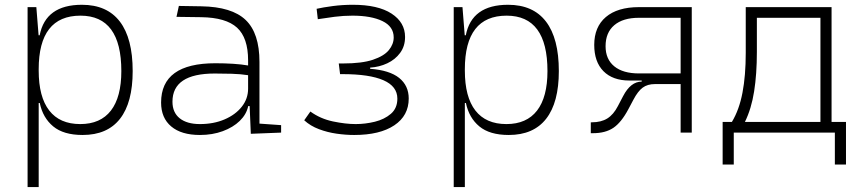

<svg xmlns="http://www.w3.org/2000/svg" viewBox="-20 -547 3556 792"><path d="M93.8 224.6V-517.6H129.9L139.2 -401.4H143.6Q168 -527.3 317.9 -527.3Q421.4 -527.3 474.4 -458Q527.3 -388.7 527.3 -253.9Q527.3 -124 475.1 -57.1Q422.9 9.8 320.8 9.8Q242.2 9.8 199.5 -25.6Q156.7 -61 144 -122.1H139.6V224.6ZM139.6 -255.9Q139.6 -147 183.1 -91.1Q226.6 -35.2 311 -35.2Q394.5 -35.2 437.5 -90.8Q480.5 -146.5 480.5 -253.9Q480.5 -482.4 312 -482.4Q139.6 -482.4 139.6 -261.2Z M1014.6 4.9 1009.8 -109.4H1003.9Q996.6 -75.2 969 -48.3Q941.4 -21.5 898.9 -5.9Q856.4 9.8 804.7 9.8Q728 9.8 686.3 -25.4Q644.5 -60.5 644.5 -124Q644.5 -286.1 868.2 -286.1Q906.2 -286.1 941.2 -283.9Q976.1 -281.7 1003.4 -276.9V-297.9Q1003.4 -391.1 957.8 -432.9Q912.1 -474.6 810.5 -476.1L708 -477.5L717.8 -522.5L810.5 -521Q936.5 -519 993.4 -464.6Q1050.3 -410.2 1050.3 -291.5V-37.1L1139.6 -30.8V0ZM1003.4 -236.8Q972.7 -241.7 935.8 -242.7Q898.9 -243.7 865.7 -243.7Q691.4 -243.7 691.4 -127.4Q691.4 -83 721.2 -59.1Q751 -35.2 804.7 -35.2Q861.3 -35.2 906.2 -54.4Q951.2 -73.7 977.3 -106.7Q1003.4 -139.6 1003.4 -181.2Z M1440.9 9.8Q1406.2 9.8 1368.4 4.4Q1330.6 -1 1295.7 -14.2Q1260.7 -27.3 1234.9 -50.8L1260.3 -86.9Q1301.3 -57.1 1353.3 -46.1Q1405.3 -35.2 1447.3 -35.2Q1486.8 -35.2 1526.4 -44.9Q1565.9 -54.7 1592.5 -77.6Q1619.1 -100.6 1619.1 -140.1Q1619.1 -190.9 1561.5 -216.1Q1503.9 -241.2 1393.6 -241.2H1382.8L1377.4 -285.2H1395Q1472.7 -285.2 1518.3 -300.5Q1564 -315.9 1584 -340.3Q1604 -364.7 1604 -392.6Q1604 -437.5 1557.6 -460Q1511.2 -482.4 1434.1 -482.4Q1397 -482.4 1360.6 -477.8Q1324.2 -473.1 1291 -467.8L1286.1 -510.7Q1312 -516.6 1352.5 -522Q1393.1 -527.3 1435.5 -527.3Q1539.1 -527.3 1595 -491Q1650.9 -454.6 1650.9 -394.5Q1650.9 -356.4 1630.6 -328.9Q1610.4 -301.3 1577.6 -285.9Q1544.9 -270.5 1506.8 -268.1V-263.2Q1586.9 -257.3 1626.5 -225.6Q1666 -193.8 1666 -140.6Q1666 -69.8 1606.4 -30Q1546.9 9.8 1440.9 9.8Z M1851.6 224.6V-517.6H1887.7L1897 -401.4H1901.4Q1925.8 -527.3 2075.7 -527.3Q2179.2 -527.3 2232.2 -458Q2285.2 -388.7 2285.2 -253.9Q2285.2 -124 2232.9 -57.1Q2180.7 9.8 2078.6 9.8Q2000 9.8 1957.3 -25.6Q1914.6 -61 1901.9 -122.1H1897.5V224.6ZM1897.5 -255.9Q1897.5 -147 1940.9 -91.1Q1984.4 -35.2 2068.8 -35.2Q2152.3 -35.2 2195.3 -90.8Q2238.3 -146.5 2238.3 -253.9Q2238.3 -482.4 2069.8 -482.4Q1897.5 -482.4 1897.5 -261.2Z M2576.7 -214.8Q2507.3 -214.8 2469.2 -253.4Q2431.2 -292 2431.2 -361.8Q2431.2 -436 2479.2 -476.8Q2527.3 -517.6 2615.7 -517.6H2833.5V0H2787.6V-200.2H2681.6Q2650.9 -200.2 2631.1 -185.5Q2611.3 -170.9 2592.8 -135.7L2571.8 -96.2Q2543 -42 2510.3 -19.8Q2477.5 2.4 2426.3 2.4H2417V-42.5H2421.4Q2459.5 -42.5 2485.1 -58.3Q2510.7 -74.2 2528.8 -109.4L2550.3 -150.4Q2581.5 -210.4 2627 -210.4V-214.8ZM2787.6 -244.1V-473.6H2615.7Q2549.8 -473.6 2513.9 -443.1Q2478 -412.6 2478 -356.4Q2478 -302.7 2513.9 -273.4Q2549.8 -244.1 2615.7 -244.1Z M2960.9 131.8V-43.9H2999Q3029.3 -94.2 3042.7 -164.6Q3056.2 -234.9 3056.2 -329.1V-517.6H3410.2V-43.9H3469.7V131.8H3423.8V0H3006.8V131.8ZM3364.3 -43.9V-473.6H3102.1V-332.5Q3102.1 -241.7 3090.8 -170.2Q3079.6 -98.6 3052.7 -43.9Z"/></svg>

Font: Cascadia Code NF ExtraLight
Style: Regular
Weight: 200
Monospace: yes
Designer: Aaron Bell
Foundry: Saja Typeworks
Version: Version 2404.023; ttfautohint (v1.8.4)